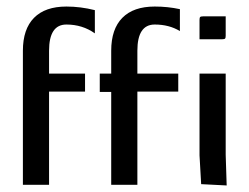

<svg xmlns="http://www.w3.org/2000/svg" viewBox="-20 -565 760 587"><path d="M530 -470Q497 -490 453 -490Q400 -490 400 -410V-340H525V-285H400V0H320V-284H285V-340H320V-410Q320 -476 354 -510.5Q388 -545 453 -545Q493 -545 530 -537ZM590 -445V-504Q590 -511 592 -513Q594 -515 601 -515H670V-456Q670 -449 668 -447Q666 -445 659 -445ZM590 -340H670V-92L673 2L595 -2L590 -90ZM50 0V-410Q50 -476 84 -510.5Q118 -545 183 -545Q226 -545 270 -534V-463Q232 -490 183 -490Q130 -490 130 -410V-340H240V-285H130V0Z"/></svg>

Font: Glametrix
Style: Bold
Weight: 700
Designer: gluk
Foundry: gluk
Version: Version 0.40